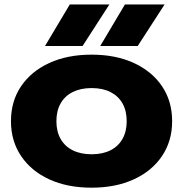

<svg xmlns="http://www.w3.org/2000/svg" viewBox="-20 -836 832 872"><path d="M395.7 16.4Q286.2 16.4 203.9 -21.4Q121.6 -59.2 75.7 -127.5Q29.8 -195.8 29.8 -285.5Q29.8 -376.2 75.7 -444.2Q121.6 -512.2 204 -550Q286.4 -587.8 395.9 -587.8Q505.4 -587.8 587.7 -550Q670 -512.2 715.9 -444.3Q761.8 -376.4 761.8 -285.5Q761.8 -195.6 715.9 -127.4Q670 -59.2 587.6 -21.4Q505.2 16.4 395.7 16.4ZM395.9 -135.4Q446.2 -135.4 481.7 -153.4Q517.2 -171.4 536.3 -205.1Q555.4 -238.9 555.4 -285.4Q555.4 -332.8 536.3 -366.4Q517.2 -400 481.7 -418Q446.2 -436 395.9 -436Q346.4 -436 310.4 -418Q274.4 -400 255.3 -366.4Q236.2 -332.8 236.2 -285.7Q236.2 -238.6 255.3 -205Q274.4 -171.4 310.4 -153.4Q346.4 -135.4 395.9 -135.4ZM297 -815.8H476.8L355 -627H184.4ZM547.4 -815.8H727.6L605.4 -627H435.2Z"/></svg>

Font: Unbounded
Style: Regular
Weight: 400
Designer: Luke Prowse, Jean-Baptiste Morizot, Fátima Lázaro, Florian Runge
Foundry: NaN
Version: Version 1.701;gftools[0.9.28.dev5+ged2979d]